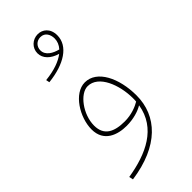

<svg xmlns="http://www.w3.org/2000/svg" viewBox="-281 -735 1023 1023"><g transform="rotate(-45 230.5 -223.0)"><path d="M107 -451C230 -464 314 -517 314 -598C314 -651 279 -676 244 -676C204 -676 171 -645 171 -605C171 -566 202 -535 251 -521C219 -496 170 -478 103 -471ZM193 -605C193 -632 213 -655 243 -655C278 -655 292 -624 292 -596C292 -575 284 -555 268 -537C231 -546 193 -567 193 -605ZM56 230C277 199 386 81 386 -73C386 -203 331 -317 240 -317C157 -317 88 -204 88 -114C88 -20 168 5 234 5C286 5 330 -9 358 -26C334 123 200 183 51 207ZM112 -119C112 -203 179 -292 236 -292C318 -292 362 -176 362 -75C362 -67 362 -59 361 -51C336 -36 294 -19 244 -19C165 -19 112 -44 112 -119Z"/></g></svg>

Font: Noto Sans Arabic UI Th
Style: Regular
Weight: 100
Designer: Monotype Design Team, Nadine Chahine and Nizar Qandah
Foundry: Monotype Imaging Inc.
Version: Version 2.010